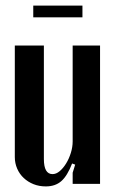

<svg xmlns="http://www.w3.org/2000/svg" viewBox="-20 -658 411 687"><path d="M238 -73Q221 -29 199.5 -10Q178 9 144 9Q120 9 100 1Q80 -7 65 -21Q50 -35 41.5 -54.5Q33 -74 33 -96V-495H137V-89Q137 -35 168 -35Q181 -35 193.5 -45.5Q206 -56 216.5 -73Q227 -90 233.5 -111Q240 -132 240 -152V-495H338V0H240V-40L249 -69ZM275 -596H99V-638H275Z"/></svg>

Font: Moniqa Paragraph
Style: Bold
Weight: 700
Designer: Rajesh Rajput
Foundry: Rajesh Rajput
Version: Version 1.000